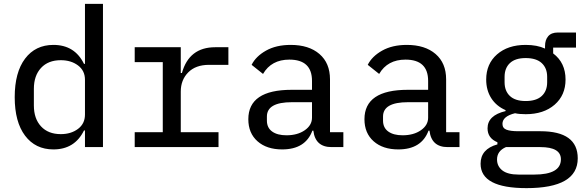

<svg xmlns="http://www.w3.org/2000/svg" viewBox="-20 -760 3040 992"><path d="M419 0V-86H414Q366 12 256 12Q163 12 109.5 -59Q56 -130 56 -258Q56 -386 109.5 -457Q163 -528 256 -528Q366 -528 414 -430H419V-740H512V0ZM294 -67Q347 -67 383 -94Q419 -121 419 -168V-348Q419 -395 383 -422Q347 -449 294 -449Q229 -449 192 -409Q155 -369 155 -301V-215Q155 -147 192 -107Q229 -67 294 -67Z M676 0V-77H821V-439H676V-516H914V-383H920Q957 -516 1092 -516H1160V-425H1060Q991 -425 952.5 -386Q914 -347 914 -287V-77H1109V0Z M1754 0H1693Q1609 0 1599 -85H1594Q1558 12 1438 12Q1358 12 1310.5 -30Q1263 -72 1263 -144Q1263 -296 1487 -296H1592V-342Q1592 -452 1475 -452Q1382 -452 1339 -378L1280 -425Q1302 -469 1354.5 -498.5Q1407 -528 1482 -528Q1576 -528 1630.5 -481Q1685 -434 1685 -350V-77H1754ZM1460 -61Q1517 -61 1554.5 -87Q1592 -113 1592 -152V-232H1488Q1359 -232 1359 -158V-137Q1359 -100 1386 -80.5Q1413 -61 1460 -61Z M2354 0H2293Q2209 0 2199 -85H2194Q2158 12 2038 12Q1958 12 1910.5 -30Q1863 -72 1863 -144Q1863 -296 2087 -296H2192V-342Q2192 -452 2075 -452Q1982 -452 1939 -378L1880 -425Q1902 -469 1954.5 -498.5Q2007 -528 2082 -528Q2176 -528 2230.5 -481Q2285 -434 2285 -350V-77H2354ZM2060 -61Q2117 -61 2154.5 -87Q2192 -113 2192 -152V-232H2088Q1959 -232 1959 -158V-137Q1959 -100 1986 -80.5Q2013 -61 2060 -61Z M2965 58Q2965 212 2700 212Q2463 212 2463 86Q2463 10 2550 -14V-25Q2499 -46 2499 -97Q2499 -164 2592 -186V-191Q2544 -212 2518 -253Q2492 -294 2492 -349Q2492 -430 2548 -479Q2604 -528 2696 -528Q2755 -528 2796 -509V-522Q2796 -554 2812.5 -573Q2829 -592 2862 -592H2956V-514H2838V-484Q2902 -436 2902 -349Q2902 -268 2845.5 -219Q2789 -170 2696 -170Q2662 -170 2641 -175Q2576 -159 2576 -120Q2576 -98 2596.5 -90Q2617 -82 2658 -82H2772Q2965 -82 2965 58ZM2878 63Q2878 0 2772 0H2594Q2548 20 2548 64Q2548 99 2575.5 120.5Q2603 142 2660 142H2740Q2878 142 2878 63ZM2696 -238Q2751 -238 2779 -264Q2807 -290 2807 -335V-363Q2807 -408 2779 -434Q2751 -460 2696 -460Q2642 -460 2614.5 -434Q2587 -408 2587 -363V-335Q2587 -290 2614.5 -264Q2642 -238 2696 -238Z"/></svg>

Font: IBM Plex Mono Text
Style: Regular
Weight: 450
Designer: Mike Abbink, Paul van der Laan, Pieter van Rosmalen
Foundry: Bold Monday
Version: Version 2.000